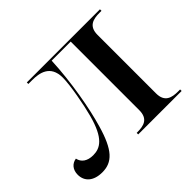

<svg xmlns="http://www.w3.org/2000/svg" viewBox="-127 -710 891 891"><g transform="rotate(-45 318.5 -264.5)"><path d="M89 7C155 7 195 -33 230 -155C256 -244 283 -390 289 -526H414V-76C414 -18 376 -10 336 -10H331V0H616V-10H603C563 -10 524 -18 524 -76V-460C524 -518 563 -526 603 -526H616V-536H136V-526H162C206 -526 270 -517 270 -434C270 -384 249 -273 234 -218C203 -102 161 -79 115 -79C77 -79 53 -96 47 -125C20 -121 0 -100 0 -66C0 -22 32 7 89 7Z"/></g></svg>

Font: Noto Serif Display Medium
Style: Regular
Weight: 500
Designer: Monotype Design Team
Foundry: Monotype Imaging Inc.
Version: Version 2.009